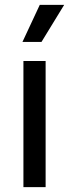

<svg xmlns="http://www.w3.org/2000/svg" viewBox="-20 -767 283 787"><path d="M76 0V-517H167V0ZM150 -595H72L143 -747H243Z"/></svg>

Font: Bricolage Grotesque 48pt Condensed ExtraBold
Style: Regular
Weight: 400
Version: Version 1.000;gftools[0.9.30]